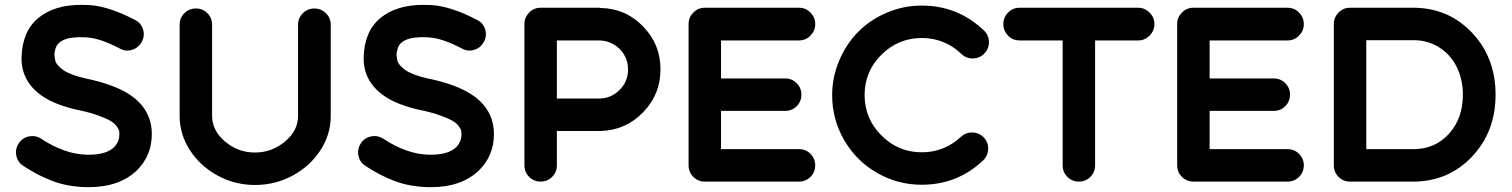

<svg xmlns="http://www.w3.org/2000/svg" viewBox="-20 -750 6243 793"><path d="M607 -196Q607 -107 545 -46Q473 23 347 23Q342 23 336 23Q258 21 196.5 -2.5Q135 -26 76 -65Q53 -80 47.5 -107Q42 -134 57 -157.5Q72 -181 99.5 -186.5Q127 -192 150 -177Q247 -113 339 -111Q344 -111 347 -111Q419 -111 451 -142Q473 -164 473 -196Q473 -204 472 -210Q471 -216 462 -228.5Q453 -241 437 -250.5Q421 -260 387 -272.5Q353 -285 306 -295H305Q214 -315 161 -349Q67 -410 69 -513Q72 -621 138 -675.5Q204 -730 316 -730Q331 -730 349 -729Q350 -729 350.5 -729Q351 -729 351 -729Q432 -723 537 -668Q562 -656 570.5 -629.5Q579 -603 566 -578Q553 -553 526.5 -544.5Q500 -536 476 -549Q396 -591 343 -595Q337 -595 332 -596Q215 -602 207 -539Q204 -530 205 -520Q206 -510 208 -500.5Q210 -491 219 -480.5Q228 -470 241.5 -460.5Q255 -451 278.5 -442Q302 -433 334 -426Q453 -401 516 -359Q607 -298 607 -196Z M1346 -648V-271Q1346 -195 1303.5 -129.5Q1261 -64 1189 -25Q1117 14 1033 14Q950 14 878.5 -25Q807 -64 764.5 -129.5Q722 -195 722 -271V-648Q722 -676 741.5 -695.5Q761 -715 789 -715Q817 -715 836.5 -695.5Q856 -676 856 -648V-271Q856 -211 909.5 -165.5Q963 -120 1033 -120Q1102 -120 1156.5 -165Q1211 -210 1211 -271V-648Q1211 -676 1231 -695.5Q1251 -715 1278.5 -715Q1306 -715 1326 -695.5Q1346 -676 1346 -648Z M2020 -196Q2020 -107 1958 -46Q1886 23 1760 23Q1755 23 1749 23Q1671 21 1609.5 -2.5Q1548 -26 1489 -65Q1466 -80 1460.5 -107Q1455 -134 1470 -157.5Q1485 -181 1512.5 -186.5Q1540 -192 1563 -177Q1660 -113 1752 -111Q1757 -111 1760 -111Q1832 -111 1864 -142Q1886 -164 1886 -196Q1886 -204 1885 -210Q1884 -216 1875 -228.5Q1866 -241 1850 -250.5Q1834 -260 1800 -272.5Q1766 -285 1719 -295H1718Q1627 -315 1574 -349Q1480 -410 1482 -513Q1485 -621 1551 -675.5Q1617 -730 1729 -730Q1744 -730 1762 -729Q1763 -729 1763.5 -729Q1764 -729 1764 -729Q1845 -723 1950 -668Q1975 -656 1983.5 -629.5Q1992 -603 1979 -578Q1966 -553 1939.5 -544.5Q1913 -536 1889 -549Q1809 -591 1756 -595Q1750 -595 1745 -596Q1628 -602 1620 -539Q1617 -530 1618 -520Q1619 -510 1621 -500.5Q1623 -491 1632 -480.5Q1641 -470 1654.5 -460.5Q1668 -451 1691.5 -442Q1715 -433 1747 -426Q1866 -401 1929 -359Q2020 -298 2020 -196Z M2461 -717Q2564 -715 2636 -641Q2708 -567 2708 -463.5Q2708 -360 2636 -286Q2564 -212 2461 -209Q2457 -209 2454 -209H2280V-67Q2280 -39 2260.5 -19.5Q2241 0 2213 0Q2185 0 2165.5 -19.5Q2146 -39 2146 -67V-651Q2146 -678 2165.5 -698Q2185 -718 2213 -718H2454Q2457 -718 2461 -717ZM2454 -343Q2503 -343 2538.5 -378Q2574 -413 2574 -463Q2574 -496 2558 -523.5Q2542 -551 2514 -567Q2486 -583 2454 -583H2280V-343H2454Z M3280 -134Q3308 -134 3327.5 -114.5Q3347 -95 3347 -67Q3347 -39 3327.5 -19.5Q3308 0 3280 0H2891Q2863 0 2843.5 -19.5Q2824 -39 2824 -67V-651Q2824 -678 2843.5 -698Q2863 -718 2891 -718H3280Q3308 -718 3327.5 -698Q3347 -678 3347 -650.5Q3347 -623 3327.5 -603Q3308 -583 3280 -583H2958V-426H3223Q3251 -426 3270.5 -406.5Q3290 -387 3290 -359Q3290 -331 3270.5 -311.5Q3251 -292 3223 -292H2958V-134Z M3994 -203Q4016 -203 4033 -191Q4050 -179 4057 -161Q4064 -143 4060 -122.5Q4056 -102 4040 -87Q3934 13 3787 13Q3687 13 3601.5 -36.5Q3516 -86 3466.5 -171.5Q3417 -257 3417 -357Q3417 -432 3446.5 -501Q3476 -570 3525.5 -619.5Q3575 -669 3643.5 -698Q3712 -727 3787 -727Q3936 -727 4044 -624Q4064 -605 4064.5 -577Q4065 -549 4045.5 -529Q4026 -509 3998.5 -508.5Q3971 -508 3951 -527Q3882 -593 3787 -593Q3690 -593 3620.5 -524Q3551 -455 3551 -357.5Q3551 -260 3620.5 -190.5Q3690 -121 3787 -121Q3880 -121 3949 -185Q3968 -203 3994 -203Z M4681 -718Q4708 -718 4728 -698Q4748 -678 4748 -650.5Q4748 -623 4728 -603Q4708 -583 4681 -583H4503V-67Q4503 -39 4483.5 -19.5Q4464 0 4436 0Q4408 0 4388.5 -19.5Q4369 -39 4369 -67V-583H4191Q4163 -583 4143.5 -603Q4124 -623 4124 -650.5Q4124 -678 4143.5 -698Q4163 -718 4191 -718Z M5298 -134Q5326 -134 5345.5 -114.5Q5365 -95 5365 -67Q5365 -39 5345.5 -19.5Q5326 0 5298 0H4909Q4881 0 4861.5 -19.5Q4842 -39 4842 -67V-651Q4842 -678 4861.5 -698Q4881 -718 4909 -718H5298Q5326 -718 5345.5 -698Q5365 -678 5365 -650.5Q5365 -623 5345.5 -603Q5326 -583 5298 -583H4976V-426H5241Q5269 -426 5288.5 -406.5Q5308 -387 5308 -359Q5308 -331 5288.5 -311.5Q5269 -292 5241 -292H4976V-134Z M5822 -718Q5965 -716 6061 -613.5Q6157 -511 6157 -359Q6157 -207 6061 -104.5Q5965 -2 5822 0Q5821 0 5820 0H5556Q5528 0 5508.5 -19.5Q5489 -39 5489 -67V-651Q5489 -678 5508.5 -698Q5528 -718 5556 -718H5818Q5819 -718 5822 -718ZM6022 -359Q6022 -423 5996 -474.5Q5970 -526 5923 -555Q5876 -584 5818 -584H5623V-134H5818Q5907 -134 5964.5 -197.5Q6022 -261 6022 -359Z"/></svg>

Font: Multiround Pro
Style: Regular
Weight: 400
Designer: Ivan Filipov, Sasha Pavljenko
Version: Version 1.005;Fontself Maker 3.5.4